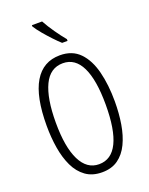

<svg xmlns="http://www.w3.org/2000/svg" viewBox="-173 -1035 878 1132"><g transform="rotate(-20 265.5 -468.5)"><path d="M479 -358Q479 -283 468 -216.5Q457 -150 432.5 -99Q408 -48 367.5 -19Q327 10 267 10Q206 10 164.5 -20Q123 -50 98.5 -101.5Q74 -153 63 -219.5Q52 -286 52 -359Q52 -542 106.5 -633Q161 -724 267 -724Q344 -724 390.5 -676Q437 -628 458 -545Q479 -462 479 -358ZM109 -358Q109 -205 149.5 -123Q190 -41 266 -41Q344 -41 383 -121Q422 -201 422 -358Q422 -513 383 -593.5Q344 -674 267 -674Q187 -674 148 -592.5Q109 -511 109 -358ZM237 -947Q258 -909 285.5 -869.5Q313 -830 339 -799V-788H305Q285 -806 260 -832.5Q235 -859 211.5 -887Q188 -915 173 -939V-947Z"/></g></svg>

Font: Noto Sans Telugu ExtraCondensed Light
Style: Regular
Weight: 300
Width: 2
Designer: Jelle Bosma - Monotype Design Team
Foundry: Monotype Imaging Inc.
Version: Version 2.005; ttfautohint (v1.8.4.7-5d5b)